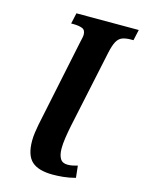

<svg xmlns="http://www.w3.org/2000/svg" viewBox="-111 -781 644 857"><g transform="rotate(15 211.0 -352.5)"><path d="M218 9Q151 9 120.5 -19Q90 -47 90 -114Q90 -132 93 -153Q96 -174 99 -189L183 -592Q186 -605 188 -614.5Q190 -624 190 -630Q190 -652 174 -658Q158 -664 134 -664H123L134 -714H422L411 -664H401Q376 -664 360 -658Q344 -652 334 -634Q324 -616 316 -578L240 -220Q234 -190 230 -163Q226 -136 226 -115Q226 -85 236 -68Q246 -51 270 -51Q283 -51 294.5 -53.5Q306 -56 316 -59L322 -4Q292 4 265.5 6.5Q239 9 218 9Z"/></g></svg>

Font: Noto Serif ExtraCondensed
Style: Bold Italic
Weight: 700
Width: 2
Italic angle: -12°
Designer: Monotype Design Team
Foundry: Monotype Imaging Inc.
Version: Version 2.013; ttfautohint (v1.8.4.7-5d5b)